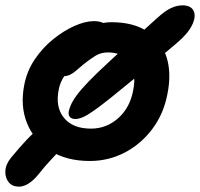

<svg xmlns="http://www.w3.org/2000/svg" viewBox="-38 -590 748 718"><path d="M298 12Q210 12 149.5 -26.5Q89 -65 63 -129.5Q37 -194 53 -274Q63 -325 92 -368Q121 -411 160.5 -443Q200 -475 240.5 -493Q281 -511 314 -511Q329 -511 342.5 -506.5Q356 -502 364 -492Q372 -482 369 -465Q362 -435 345 -414Q328 -393 286 -376Q260 -363 238 -344.5Q216 -326 201.5 -304Q187 -282 182 -257Q168 -190 201 -149.5Q234 -109 302 -109Q360 -109 404 -148Q448 -187 460 -252Q473 -317 447 -355.5Q421 -394 366 -394Q340 -394 320 -382Q300 -370 275 -350Q257 -335 245.5 -325Q234 -315 223 -310Q212 -305 197 -305Q184 -305 174.5 -317.5Q165 -330 170 -358Q175 -385 196.5 -411.5Q218 -438 248 -459.5Q278 -481 312 -494Q346 -507 378 -507Q461 -507 513 -472.5Q565 -438 584.5 -377.5Q604 -317 588 -238Q574 -164 531.5 -107.5Q489 -51 428.5 -19.5Q368 12 298 12ZM244 -145Q230 -145 223.5 -152.5Q217 -160 219 -173Q223 -192 234.5 -212Q246 -232 268.5 -258Q291 -284 328 -319.5Q365 -355 419.5 -404.5Q474 -454 549 -522Q580 -550 602 -560Q624 -570 644 -570Q676 -570 686 -549.5Q696 -529 680.5 -496.5Q665 -464 622 -428Q536 -355 476 -305.5Q416 -256 376.5 -224.5Q337 -193 312 -175.5Q287 -158 271.5 -151.5Q256 -145 244 -145ZM33 108Q8 108 -5.5 91.5Q-19 75 -18 50Q-17 25 3 0Q36 -40 63 -68.5Q90 -97 113.5 -112.5Q137 -128 157 -128Q185 -128 200 -113.5Q215 -99 208 -65Q205 -53 191 -35.5Q177 -18 154 6Q131 30 105 63Q87 85 68.5 96.5Q50 108 33 108Z"/></svg>

Font: Shantell Sans SemiBold
Style: Italic
Weight: 600
Italic angle: -11°
Designer: Stephen Nixon, Anya Danilova, Shantell Martin
Foundry: Arrow Type
Version: Version 1.011;[c5ecc13dd]